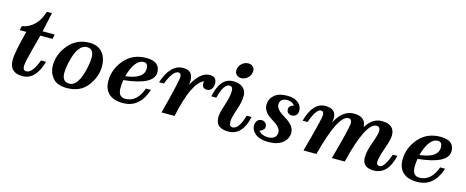

<svg xmlns="http://www.w3.org/2000/svg" viewBox="-39 -1338 4781 1971"><g transform="rotate(15 2351.5 -352.0)"><path d="M210.9 9.8Q71.8 9.8 71.8 -126Q71.8 -208.5 132.8 -439.5H63L72.3 -483.4Q229.5 -513.7 283.2 -693.4H337.4L293 -488.3H421.9L411.1 -439.5H282.2Q200.2 -142.1 200.2 -97.7Q200.2 -47.9 236.3 -47.9Q299.8 -47.9 355 -195.3H408.2Q350.6 9.8 210.9 9.8Z M683.1 9.8Q577.1 9.8 531 -46.9Q484.9 -103.5 484.9 -177.2Q484.9 -300.3 570.6 -400.1Q656.2 -500 791.5 -500Q879.9 -500 927.5 -444.3Q975.1 -388.7 975.1 -296.4Q975.1 -187 900.1 -88.6Q825.2 9.8 683.1 9.8ZM695.3 -40Q791 -40 835.4 -247.6Q849.1 -312.5 849.1 -356.4Q849.1 -449.7 777.8 -449.7Q675.8 -449.7 631.3 -240.2Q618.2 -178.7 618.2 -136.2Q618.2 -40 695.3 -40Z M1279.3 9.8Q1178.7 9.8 1127.4 -38.1Q1076.2 -85.9 1076.2 -171.4Q1076.2 -297.4 1163.1 -398.7Q1250 -500 1394 -500Q1540 -500 1540 -386.2Q1540 -252 1223.1 -219.2Q1215.3 -181.2 1215.3 -130.4Q1217.3 -38.1 1290 -38.1Q1413.6 -38.1 1470.2 -195.3H1522.9Q1456.5 9.8 1279.3 9.8ZM1231 -263.2Q1424.3 -284.7 1424.3 -394.5Q1424.3 -453.1 1378.4 -453.1Q1285.2 -453.1 1231 -263.2Z M1826.2 0H1687.5Q1779.8 -352.1 1779.8 -403.3Q1779.8 -441.9 1750 -441.9Q1693.4 -441.9 1633.8 -293H1583Q1650.4 -499 1786.6 -499Q1890.6 -499 1890.6 -393.1Q1890.6 -371.6 1886.2 -347.2Q1970.2 -500 2067.4 -500Q2142.1 -500 2142.1 -427.2Q2142.1 -388.7 2123 -366.9Q2104 -345.2 2077.1 -345.2Q2023.9 -345.2 2023.9 -402.8Q2023.9 -412.1 2026.4 -421.9Q1905.8 -374 1826.2 0Z M2327.6 -399.4Q2327.6 -446.8 2291 -446.8Q2230 -446.8 2191.4 -292H2138.7Q2179.2 -500 2318.8 -500Q2385.3 -500 2421.9 -467.8Q2458.5 -435.5 2458.5 -380.4Q2458.5 -316.9 2426.5 -226.3Q2394.5 -135.7 2394.5 -92.8Q2394.5 -40.5 2431.2 -40.5Q2497.1 -40.5 2540.5 -194.3H2593.3Q2547.9 12.7 2398.4 12.7Q2336.9 12.7 2300.3 -13.7Q2263.7 -40 2263.7 -106.9Q2263.7 -151.4 2295.7 -244.1Q2327.6 -336.9 2327.6 -399.4ZM2384.8 -551.8Q2350.1 -551.8 2331.1 -575.2Q2316.9 -592.3 2316.9 -615.7Q2316.9 -624.5 2318.8 -634.3Q2326.7 -669.9 2356 -693.6Q2385.3 -717.3 2419.9 -717.3Q2455.1 -717.3 2473.6 -693.8Q2487.3 -676.8 2487.3 -654.3Q2487.3 -644.5 2484.9 -634.3Q2477.5 -599.1 2448.7 -575.4Q2419.9 -551.8 2384.8 -551.8Z M2823.7 9.8Q2734.9 9.8 2686.8 -28.1Q2638.7 -65.9 2638.7 -118.7Q2638.7 -146 2655.5 -168Q2672.4 -189.9 2703.6 -189.9Q2726.6 -189.9 2742.7 -173.6Q2758.8 -157.2 2758.8 -134.3Q2758.8 -97.7 2707 -78.1Q2742.7 -36.6 2805.2 -36.6Q2899.4 -36.6 2899.4 -114.7Q2899.4 -165.5 2803.5 -222.2Q2707.5 -278.8 2707.5 -356Q2707.5 -417 2754.6 -458.5Q2801.8 -500 2889.6 -500Q2965.8 -500 3007.6 -466.6Q3049.3 -433.1 3049.3 -381.8Q3049.3 -355.5 3033.2 -335.7Q3017.1 -315.9 2982.4 -315.9Q2961.9 -315.9 2946.5 -330.1Q2931.2 -344.2 2931.2 -368.7Q2931.2 -406.2 2981.4 -418.9Q2956.5 -457 2905.3 -457Q2825.2 -457 2825.2 -387.2Q2825.2 -335.4 2926.8 -276.9Q3028.3 -218.3 3028.3 -142.1Q3028.3 -77.6 2974.1 -33.9Q2919.9 9.8 2823.7 9.8Z M3944.3 12.2Q3822.8 12.2 3822.8 -93.3Q3822.8 -160.6 3858.9 -258.8Q3895 -356.9 3895 -393.1Q3895 -439.9 3858.4 -439.9Q3741.7 -439.9 3634.8 0H3498Q3593.3 -348.6 3593.3 -393.1Q3593.3 -439.9 3557.6 -439.9Q3447.8 -439.9 3334 0H3196.3Q3295.4 -359.9 3295.4 -402.3Q3295.4 -442.9 3264.6 -442.9Q3213.4 -442.9 3161.1 -293H3108.4Q3164.6 -500 3296.9 -500Q3411.1 -500 3411.1 -400.9Q3411.1 -377 3406.2 -352.5Q3478 -500 3601.6 -500Q3726.1 -500 3731 -391.1Q3795.9 -500 3897.5 -500Q4033.7 -500 4033.7 -383.3Q4033.7 -339.4 3996.1 -234.1Q3958.5 -128.9 3958.5 -84Q3958.5 -46.9 3991.2 -46.9Q4042 -46.9 4092.8 -195.3H4141.6Q4093.8 12.2 3944.3 12.2Z M4405.8 9.8Q4305.2 9.8 4253.9 -38.1Q4202.6 -85.9 4202.6 -171.4Q4202.6 -297.4 4289.6 -398.7Q4376.5 -500 4520.5 -500Q4666.5 -500 4666.5 -386.2Q4666.5 -252 4349.6 -219.2Q4341.8 -181.2 4341.8 -130.4Q4343.8 -38.1 4416.5 -38.1Q4540 -38.1 4596.7 -195.3H4649.4Q4583 9.8 4405.8 9.8ZM4357.4 -263.2Q4550.8 -284.7 4550.8 -394.5Q4550.8 -453.1 4504.9 -453.1Q4411.6 -453.1 4357.4 -263.2Z"/></g></svg>

Font: Munson
Style: Bold Italic
Weight: 700
Italic angle: -12°
Designer: Paul James MIller
Foundry: High-Logic / Made with FontCreator
Version: Version 2.10;May 5, 2019;FontCreator 11.5.0.2430 64-bit